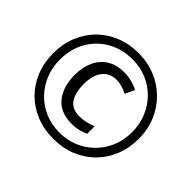

<svg xmlns="http://www.w3.org/2000/svg" viewBox="-166 -939 1164 1164"><g transform="rotate(45 416.0 -357.0)"><path d="M416 10Q336 10 269 -17Q202 -44 152.5 -93.5Q103 -143 76 -210Q49 -277 49 -357Q49 -437 76 -504Q103 -571 152.5 -620.5Q202 -670 269 -697Q336 -724 416 -724Q492 -724 558.5 -697Q625 -670 675.5 -620.5Q726 -571 754.5 -504Q783 -437 783 -357Q783 -277 756 -210Q729 -143 679.5 -93.5Q630 -44 563 -17Q496 10 416 10ZM416 -43Q480 -43 536 -66Q592 -89 635 -131.5Q678 -174 702 -231Q726 -288 726 -357Q726 -422 703 -479Q680 -536 638.5 -579Q597 -622 540.5 -646.5Q484 -671 416 -671Q326 -671 255.5 -630.5Q185 -590 145 -519.5Q105 -449 105 -357Q105 -292 128 -235Q151 -178 192.5 -135Q234 -92 291 -67.5Q348 -43 416 -43ZM431 -133Q332 -133 283 -194.5Q234 -256 234 -357Q234 -422 257 -472.5Q280 -523 325 -551.5Q370 -580 435 -580Q500 -580 558 -550L529 -489Q479 -515 436 -515Q377 -515 344.5 -473Q312 -431 312 -357Q312 -281 340.5 -239.5Q369 -198 435 -198Q458 -198 486.5 -204.5Q515 -211 540 -221V-157Q516 -147 491 -140Q466 -133 431 -133Z"/></g></svg>

Font: Noto Sans Kaithi
Style: Regular
Weight: 400
Designer: Monotype Design Team
Foundry: Monotype Imaging Inc.
Version: Version 2.005; ttfautohint (v1.8.4.7-5d5b)